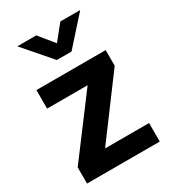

<svg xmlns="http://www.w3.org/2000/svg" viewBox="-172 -776 763 862"><g transform="rotate(-30 209.5 -345.0)"><path d="M393 -396 170 -96H398V0H21V-84L244 -381H34V-477H393ZM58 -690H156L219 -613L281 -690H384L257 -548H181Z"/></g></svg>

Font: Mukta
Style: Bold
Weight: 700
Designer: Girish Dalvi and Yashodeep Gholap
Foundry: Ek Type
Version: Version 2.538;PS 1.002;hotconv 16.6.51;makeotf.lib2.5.65220;